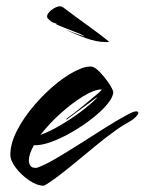

<svg xmlns="http://www.w3.org/2000/svg" viewBox="-20 -585 461 612"><path d="M120 7Q98 7 73 -10Q48 -27 30.5 -50Q13 -73 13 -92Q13 -128 34.5 -169.5Q56 -211 90.5 -251Q125 -291 164 -322Q203 -353 239 -367Q249 -371 257 -372Q265 -373 269 -373Q281 -373 297 -356.5Q313 -340 326 -321Q339 -302 341 -292Q341 -276 322.5 -253.5Q304 -231 274 -207.5Q244 -184 209.5 -164Q175 -144 143 -132.5Q111 -121 88 -122Q72 -93 72 -74Q72 -64 77 -56.5Q82 -49 97 -50Q121 -58 157 -79Q193 -100 234.5 -126.5Q276 -153 316.5 -178.5Q357 -204 389 -221Q406 -230 414 -230Q421 -230 421 -225Q421 -221 412.5 -212Q404 -203 387 -194Q378 -189 367 -182Q356 -175 344 -166Q316 -146 284.5 -120Q253 -94 221.5 -68Q190 -42 163.5 -22Q137 -2 120 7ZM109 -155Q139 -166 173 -186Q207 -206 237 -228.5Q267 -251 285 -269L290 -274Q290 -276 278 -267L194 -205Q193 -204 191 -204Q190 -204 192 -206.5Q194 -209 199 -212Q219 -226 240 -243.5Q261 -261 280 -277Q304 -296 304 -300Q281 -300 245 -278Q209 -256 172.5 -223Q136 -190 109 -155ZM316 -451Q288 -451 253.5 -463.5Q219 -476 184 -493Q200 -486 216.5 -480Q233 -474 248 -469H249Q250 -469 242 -473.5Q234 -478 230 -479Q220 -483 204.5 -489Q189 -495 172 -502L160 -507Q160 -509 160 -509.5Q160 -510 155 -511Q148 -513 142.5 -517Q137 -521 131 -528Q128 -535 134.5 -543.5Q141 -552 152 -558.5Q163 -565 172 -565Q176 -565 182 -561Q219 -533 260 -503.5Q301 -474 328 -452Q325 -451 322 -451Q319 -451 316 -451Z"/></svg>

Font: Smooch
Style: Regular
Weight: 400
Designer: Robert E. Leuschke
Foundry: Robert E. Leuschke
Version: Version 1.010; ttfautohint (v1.8.3)